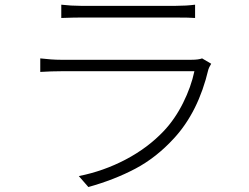

<svg xmlns="http://www.w3.org/2000/svg" viewBox="-20 -751 1040 803"><path d="M825.2 -506.8 863.3 -484.4Q853.5 -467.8 851.6 -460.9Q809.6 -283.2 708 -172.9Q633.8 -91.8 545.9 -45.4Q458 1 349.6 31.2L309.6 -14.6Q413.1 -35.2 505.9 -84Q598.6 -132.8 665 -203.1Q711.9 -252.9 745.6 -320.3Q779.3 -387.7 793 -453.1H234.4Q197.3 -453.1 148.4 -450.2V-506.8Q197.3 -501 234.4 -501H780.3Q810.5 -501 825.2 -506.8ZM236.3 -675.8V-731.4Q278.3 -726.6 317.4 -726.6H715.8Q758.8 -726.6 795.9 -731.4V-675.8Q773.4 -677.7 714.8 -677.7H317.4Q289.1 -677.7 236.3 -675.8Z"/></svg>

Font: GenEi Gothic M Light
Style: Regular
Weight: 300
Designer: o_tamon (Modified); [Source Han Sans]
Ryoko NISHIZUKA  (kana & ideographs); Paul D. Hunt (Latin, Greek & Cyrillic); Wenl
Version: Version 1.1a;Original Version 1.004